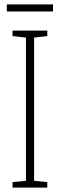

<svg xmlns="http://www.w3.org/2000/svg" viewBox="-20 -853 272 873"><path d="M221 -833H11V-801H221ZM195 0V-25L135 -31V-682L195 -689V-714H37V-689L98 -682V-31L37 -25V0Z"/></svg>

Font: Noto Sans Kannada ExtraCondensed ExtraLight
Style: Regular
Weight: 200
Width: 2
Designer: Jelle Bosma - Monotype Design Team
Foundry: Monotype Imaging Inc.
Version: Version 2.005